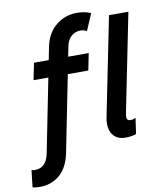

<svg xmlns="http://www.w3.org/2000/svg" viewBox="-159 -846 939 1129"><g transform="rotate(-10 310.5 -281.0)"><path d="M532.7 6.3Q496.6 6.3 473.6 -11.5Q450.7 -29.3 443.1 -59.8Q435.5 -90.3 442.9 -128.4L562 -719.7H677.7L560.5 -136.7Q558.6 -125.5 557.6 -114.7Q556.6 -104 561.5 -97.2Q566.4 -90.3 581.1 -90.3Q591.3 -90.3 599.4 -93.3Q607.4 -96.2 610.8 -98.6L597.2 -3.4Q583.5 1.5 566.9 3.9Q550.3 6.3 532.7 6.3ZM-12.7 204.1Q-22 204.1 -33.4 203.1Q-44.9 202.1 -56.6 199.2L-44.9 98.1Q-39.1 100.1 -33.7 100.6Q-28.3 101.1 -24.4 101.1Q9.3 101.1 30.3 80.1Q51.3 59.1 59.6 18.6L182.1 -596.7Q198.2 -678.2 252.7 -722.2Q307.1 -766.1 377.4 -766.1Q397.9 -766.1 419.2 -762.5Q440.4 -758.8 460.9 -750L418 -649.9Q409.7 -654.8 399.7 -657.5Q389.6 -660.2 379.9 -660.2Q350.1 -660.2 326.7 -640.4Q303.2 -620.6 295.4 -582.5L172.9 33.2Q155.8 118.7 106.4 161.4Q57.1 204.1 -12.7 204.1ZM58.6 -420.4 79.1 -521H405.8L385.7 -420.4Z"/></g></svg>

Font: Reddit Sans SemiBold
Style: Italic
Weight: 600
Italic angle: -11.25°
Designer: Stephen Hutchings
Version: Version 1.013